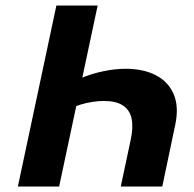

<svg xmlns="http://www.w3.org/2000/svg" viewBox="-20 -678 707 698"><path d="M335 -658 195 0H45L185 -658ZM436 -428Q501 -428 546.5 -404.5Q592 -381 611.5 -335.5Q631 -290 617 -224L570 0H419L455 -169Q465 -215 458.5 -246.5Q452 -278 427 -294.5Q402 -311 357 -311Q338 -311 315.5 -307.5Q293 -304 273.5 -298Q254 -292 241 -285L194 -345Q227 -374 269.5 -392Q312 -410 355.5 -419Q399 -428 436 -428Z"/></svg>

Font: Ysabeau Infant ExtraBold
Style: Italic
Weight: 800
Italic angle: -12°
Designer: Christian Thalmann (Catharsis Fonts)
Version: Version 2.001;gftools[0.9.30]; featfreeze: ss01,ss02,lnum